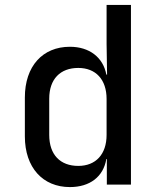

<svg xmlns="http://www.w3.org/2000/svg" viewBox="-20 -750 640 780"><path d="M413 -572 415 -447H412C399 -517 343 -560 264 -560C153 -560 81 -481 81 -354V-196C81 -69 154 10 264 10C345 10 400 -32 412 -104H414V0H512V-730H413ZM298 -76C225 -76 180 -121 180 -202V-349C180 -429 225 -474 298 -474C369 -474 413 -427 413 -348V-202C413 -123 369 -76 298 -76Z"/></svg>

Font: Tekne LDO Medium
Style: Regular
Weight: 500
Monospace: yes
Designer: Alessio Laiso, Mario Rullo, Paolo Rosset
Foundry: Alessio Laiso
Version: Version 1.000;hotconv 1.0.109;makeotfexe 2.5.65596